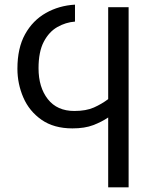

<svg xmlns="http://www.w3.org/2000/svg" viewBox="-20 -567 659 827"><path d="M446 240V-61Q418 -42 381.5 -28Q345 -14 292 -14Q212 -14 159 -51Q106 -88 80.5 -147Q55 -206 55 -271Q55 -360 88 -419.5Q121 -479 177.5 -511Q234 -543 303 -547V-474Q263 -471 227 -450.5Q191 -430 168.5 -387Q146 -344 146 -273Q146 -191 186 -140Q226 -89 300 -89Q351 -89 384.5 -104Q418 -119 446 -140V-536H534V240Z"/></svg>

Font: Go Noto Kurrent-Regular
Style: Regular
Weight: 400
Designer: Monotype Design Team
Foundry: Monotype Imaging Inc.
Version: Version 2.012; ttfautohint (v1.8.4.7-5d5b)